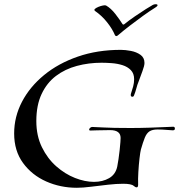

<svg xmlns="http://www.w3.org/2000/svg" viewBox="-20 -880 848 909"><path d="M344 9Q266 9 198.5 -21Q131 -51 89 -108.5Q47 -166 47 -248Q47 -327 84 -398Q121 -469 188.5 -524.5Q256 -580 348.5 -612Q441 -644 552 -644Q573 -644 599.5 -639Q626 -634 645 -620.5Q664 -607 664 -582Q664 -569 654.5 -543.5Q645 -518 637 -496Q630 -479 625.5 -461.5Q621 -444 614 -427Q612 -422 607 -422Q599 -422 599 -430Q599 -433 599.5 -435Q600 -437 601 -440Q606 -454 610.5 -471Q615 -488 615 -505Q615 -532 599.5 -548Q584 -564 560 -571.5Q536 -579 509.5 -581Q483 -583 461 -583Q400 -583 344 -568Q288 -553 245 -520.5Q202 -488 177 -435Q152 -382 152 -307Q152 -237 178.5 -183Q205 -129 246.5 -92.5Q288 -56 335 -37.5Q382 -19 425 -19Q466 -19 496.5 -36.5Q527 -54 535 -91Q538 -105 541 -126.5Q544 -148 546.5 -169.5Q549 -191 550 -207Q551 -223 551 -227Q551 -264 501 -264Q468 -264 441 -263Q414 -262 408 -262Q402 -262 402 -266Q402 -271 407 -275Q412 -279 416 -279Q430 -279 470 -276.5Q510 -274 598 -274Q642 -274 687 -275.5Q732 -277 764 -278.5Q796 -280 800 -280Q808 -280 808 -271Q808 -263 798 -263Q791 -263 770 -265Q749 -267 726 -267Q701 -267 687.5 -258Q674 -249 665.5 -228Q657 -207 647 -172Q644 -160 640.5 -130Q637 -100 635 -66Q633 -32 634 -6Q634 7 627 7Q621 7 613 0Q602 -10 563 -10Q532 -10 491.5 -5.5Q451 -1 411.5 4Q372 9 344 9ZM530 -709Q527 -709 524 -714Q512 -743 487 -774.5Q462 -806 430 -828Q424 -833 429.5 -838Q435 -843 446 -847.5Q457 -852 467.5 -854Q478 -856 482 -854Q505 -841 526 -814Q547 -787 560 -766Q563 -762 568 -765Q590 -783 618.5 -802.5Q647 -822 671.5 -837.5Q696 -853 704 -857Q710 -860 717 -860Q726 -860 726 -855Q724 -849 715 -844Q689 -828 656.5 -804.5Q624 -781 593.5 -757.5Q563 -734 541 -715Q535 -709 530 -709Z"/></svg>

Font: Tapestry
Style: Regular
Weight: 400
Designer: Robert E. Leuschke
Foundry: Robert E. Leuschke
Version: Version 1.010; ttfautohint (v1.8.4.7-5d5b)